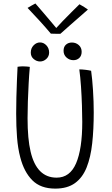

<svg xmlns="http://www.w3.org/2000/svg" viewBox="-20 -1064 646 1104"><path d="M297.5 20.5Q213.5 20.5 165.8 -27.5Q118 -75.5 96.5 -159.5Q83 -210 78 -273.5Q73 -337 73 -411Q73 -453 74.2 -504.8Q75.5 -556.5 77.5 -604Q79.5 -651.5 81 -680Q87.5 -681 95.5 -681.8Q103.5 -682.5 111.5 -682.5Q123.5 -682.5 134.2 -681.5Q145 -680.5 151.5 -679.5Q147.5 -636 144.8 -584Q142 -532 140.2 -479.8Q138.5 -427.5 138.5 -384Q138.5 -265 156 -192Q191 -42.5 305.5 -42.5Q382 -42.5 417.5 -125Q453 -207.5 453 -363Q453 -402.5 451.2 -456.8Q449.5 -511 445.8 -566.2Q442 -621.5 436 -665Q452 -665 472.5 -662.5Q493 -660 504 -657Q510.5 -611.5 514.8 -545.2Q519 -479 519 -417.5Q519 -320.5 510.2 -240.2Q501.5 -160 478.2 -101.5Q455 -43 411.2 -11.2Q367.5 20.5 297.5 20.5ZM210.5 -710.5Q190.5 -710.5 173.8 -724.5Q157 -738.5 157 -761.5Q157 -786.5 173.2 -803.2Q189.5 -820 210 -820Q231 -820 246.8 -803.2Q262.5 -786.5 262.5 -762Q262.5 -740 246.5 -725.2Q230.5 -710.5 210.5 -710.5ZM402 -718Q379.5 -718 362.5 -733.2Q345.5 -748.5 345.5 -772Q345.5 -795 359.2 -807.2Q373 -819.5 393.5 -819.5Q416.5 -819.5 433 -804.8Q449.5 -790 449.5 -766.5Q449.5 -743.5 436 -730.8Q422.5 -718 402 -718ZM437 -1039.5Q448.5 -1033.5 463.8 -1023.8Q479 -1014 485.5 -1009Q420.5 -952 382.2 -918.5Q344 -885 327 -869.5Q316.5 -869.5 300 -869.8Q283.5 -870 272.5 -870.5Q243.5 -905 209.2 -942.8Q175 -980.5 138.5 -1018.5Q148 -1024 160 -1031.2Q172 -1038.5 183.5 -1044Q203.5 -1021.5 228.2 -992.2Q253 -963 274.2 -938Q295.5 -913 303.5 -903Q317 -918.5 341.2 -943.5Q365.5 -968.5 391.5 -994.5Q417.5 -1020.5 437 -1039.5Z"/></svg>

Font: Grandstander ExtraLight
Style: Regular
Weight: 200
Designer: Tyler Finck
Foundry: Etcetera Type Co
Version: Version 1.200; ttfautohint (v1.8.3)